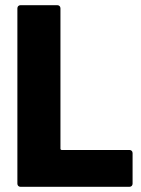

<svg xmlns="http://www.w3.org/2000/svg" viewBox="-20 -720 544 740"><path d="M59 0H479C486 0 491 -5 491 -12V-130C491 -137 486 -142 479 -142H218C215 -142 213 -144 213 -147V-688C213 -695 208 -700 201 -700H59C52 -700 47 -695 47 -688V-12C47 -5 52 0 59 0Z"/></svg>

Font: Barlow Semi Condensed ExtraBold
Style: Regular
Weight: 800
Width: 4
Designer: Jeremy Tribby
Foundry: Tribby Type
Version: Version 1.422;hotconv 1.0.109;makeotfexe 2.5.65596